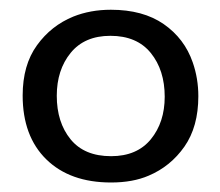

<svg xmlns="http://www.w3.org/2000/svg" viewBox="-20 -758 452 394"><path d="M208 -383.5Q123.5 -383.5 75 -431Q26.5 -478.5 26.5 -562Q26.5 -624.5 55.8 -665Q85 -705.5 130.5 -724Q165.5 -738 207.5 -738Q273.5 -738 316 -708.5Q358.5 -679 375.5 -630Q387 -597 387 -560.5Q387 -498 358.5 -457.2Q330 -416.5 285 -397.5Q252.5 -383.5 208 -383.5ZM208 -437.5Q261 -437.5 289.5 -472.2Q318 -507 318 -559.5Q318 -614 289.5 -649.2Q261 -684.5 206.5 -684.5Q153.5 -684.5 125 -649.5Q96.5 -614.5 96.5 -561.5Q96.5 -507 124.8 -472.2Q153 -437.5 208 -437.5Z"/></svg>

Font: Mooli
Style: Regular
Weight: 400
Designer: Vernon Adams
Foundry: Vernon Adams
Version: Version 1.000; ttfautohint (v1.8.4.7-5d5b);gftools[0.9.33]